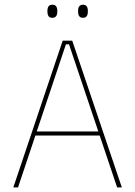

<svg xmlns="http://www.w3.org/2000/svg" viewBox="-20 -816 588 836"><path d="M58.5 0H38L253 -639H294.5L510.5 0H490L280.5 -623H267ZM421 -226H127V-243.5H421ZM208 -738.5Q197 -738.5 191.8 -745.2Q186.5 -752 186.5 -766V-769Q186.5 -782 191.8 -788.8Q197 -795.5 208 -795.5Q219 -795.5 224.2 -788.8Q229.5 -782 229.5 -769V-766Q229.5 -752 224.2 -745.2Q219 -738.5 208 -738.5ZM341.5 -738.5Q330.5 -738.5 325.2 -745.2Q320 -752 320 -766V-769Q320 -782 325.2 -788.8Q330.5 -795.5 341.5 -795.5Q352 -795.5 357.2 -788.8Q362.5 -782 362.5 -769V-766Q362.5 -752 357.2 -745.2Q352 -738.5 341.5 -738.5Z"/></svg>

Font: Anek Malayalam Thin
Style: Regular
Weight: 250
Version: Version 1.003